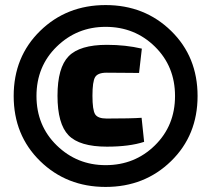

<svg xmlns="http://www.w3.org/2000/svg" viewBox="-20 -724 835 758"><path d="M138.5 -602Q243 -704 397 -704Q551 -704 655.5 -602Q760 -500 760 -345Q760 -190 655.5 -88Q551 14 397 14Q243 14 138.5 -88Q34 -190 34 -345Q34 -500 138.5 -602ZM397 -618Q284 -618 204 -540Q124 -462 124 -345Q124 -228 204 -150Q284 -72 397 -72Q512 -72 591.5 -150Q671 -228 671 -345Q671 -462 591.5 -540Q512 -618 397 -618ZM539 -259 549 -164Q491 -145 402 -145Q294 -145 250.5 -190Q207 -235 207 -346Q207 -457 251 -502Q295 -547 402 -547Q476 -547 540 -532L529 -436Q509 -436 470 -436.5Q431 -437 401 -437Q366 -437 355.5 -419.5Q345 -402 345 -346Q345 -290 355.5 -273Q366 -256 401 -256Q497 -256 539 -259Z"/></svg>

Font: Ezarion Extra Bold
Style: Regular
Weight: 800
Designer: Natanael Gama
Version: Version 1.001;PS 001.001;hotconv 1.0.70;makeotf.lib2.5.58329